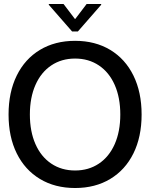

<svg xmlns="http://www.w3.org/2000/svg" viewBox="-20 -931 754 964"><path d="M23 -356Q23 -468 64 -551.5Q105 -635 180.5 -680.5Q256 -726 357 -726Q458 -726 533.5 -680.5Q609 -635 650 -551.5Q691 -468 691 -356Q691 -244 650 -161Q609 -78 533.5 -32.5Q458 13 357 13Q256 13 180.5 -32.5Q105 -78 64 -161Q23 -244 23 -356ZM357 -75Q425 -75 476.5 -109.5Q528 -144 556 -207.5Q584 -271 584 -356Q584 -441 556 -504.5Q528 -568 476.5 -602.5Q425 -637 357 -637Q289 -637 237.5 -602.5Q186 -568 158 -504.5Q130 -441 130 -356Q130 -271 158 -207.5Q186 -144 237.5 -109.5Q289 -75 357 -75ZM488 -907 371 -773H342L225 -907V-911H299L356 -836H358L415 -911H488Z"/></svg>

Font: Non Bureau
Style: Regular
Weight: 400
Designer: Jona Saucedo
Foundry: Non Foundry
Version: Version 1.000; ttfautohint (v1.8.4)